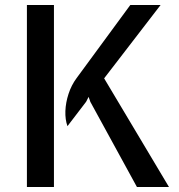

<svg xmlns="http://www.w3.org/2000/svg" viewBox="-20 -747 714 767"><path d="M527 0 341 -340 334 -360 324 -340.5 249.5 -243Q240 -269.5 241.2 -303.5Q242.5 -337.5 253.8 -372Q265 -406.5 286 -435L500.5 -727H621.5L396 -434L655 0ZM87.5 0V-727H195.5V0Z"/></svg>

Font: Expletus Sans Medium
Style: Regular
Weight: 500
Version: Version 7.500